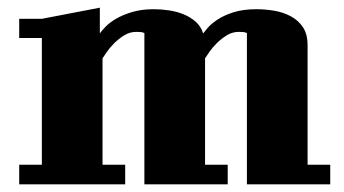

<svg xmlns="http://www.w3.org/2000/svg" viewBox="-20 -480 895 500"><path d="M30 -431H89L240 -460V-393Q244 -399 254.5 -410Q265 -421 282 -431Q299 -441 323.5 -448.5Q348 -456 381 -456Q400 -456 420 -453Q440 -450 457.5 -443Q475 -436 489 -424Q503 -412 509 -393Q512 -397 521 -407.5Q530 -418 546.5 -429Q563 -440 588 -448Q613 -456 648 -456Q671 -456 694.5 -452Q718 -448 737.5 -437.5Q757 -427 769 -409Q781 -391 781 -362V-51H840V0H623V-394L620 -395Q618 -396 614 -396.5Q610 -397 602 -397Q585 -397 570.5 -388Q556 -379 544.5 -367.5Q533 -356 525 -344.5Q517 -333 514 -328V-51H573V0H356V-394L353 -395Q351 -396 347 -396.5Q343 -397 335 -397Q318 -397 303.5 -388Q289 -379 277.5 -367.5Q266 -356 258 -344.5Q250 -333 247 -328V-51H306V0H30V-51H89V-381H30Z"/></svg>

Font: Bigshot One
Style: Regular
Weight: 400
Designer: Gesine Todt
Foundry: Gesine Todt
Version: Version 1.000